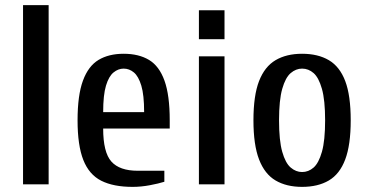

<svg xmlns="http://www.w3.org/2000/svg" viewBox="-20 -720 1434 750"><path d="M70 0V-700H170V0Z M498 10Q423 10 375.5 -14Q328 -38 305.5 -95Q283 -152 283 -250Q283 -348 304 -405Q325 -462 365 -486Q405 -510 463 -510Q522 -510 562 -486Q602 -462 622.5 -405Q643 -348 643 -250V-218H383Q383 -125 415 -89Q447 -53 518 -53H622V-10Q600 -3 565.5 3.5Q531 10 498 10ZM383 -282H543Q543 -349 532 -385.5Q521 -422 503 -437Q485 -452 463 -452Q442 -452 423.5 -437Q405 -422 394 -385.5Q383 -349 383 -282Z M757 0V-500H857V0ZM757 -567V-680H857V-567Z M1160 10Q1099 10 1056.5 -15Q1014 -40 992 -97Q970 -154 970 -250Q970 -347 992 -403.5Q1014 -460 1056.5 -485Q1099 -510 1160 -510Q1222 -510 1264.5 -485Q1307 -460 1328.5 -403.5Q1350 -347 1350 -250Q1350 -154 1328.5 -97Q1307 -40 1264.5 -15Q1222 10 1160 10ZM1160 -48Q1185 -48 1205 -65.5Q1225 -83 1237.5 -127Q1250 -171 1250 -250Q1250 -329 1237.5 -373Q1225 -417 1205 -434.5Q1185 -452 1160 -452Q1136 -452 1115.5 -434.5Q1095 -417 1082.5 -373Q1070 -329 1070 -250Q1070 -171 1082.5 -127Q1095 -83 1115.5 -65.5Q1136 -48 1160 -48Z"/></svg>

Font: Cuprum Medium
Style: Regular
Weight: 500
Designer: Jovanny Lemonad
Foundry: Jovanny Lemonad
Version: Version 3.000